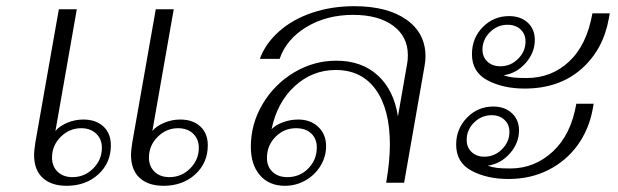

<svg xmlns="http://www.w3.org/2000/svg" viewBox="-20 -590 1995 620"><path d="M90 -91Q90 -101 94 -129L170 -560H228L159 -167Q172 -183 197 -193.5Q222 -204 249 -204Q290 -204 314 -181.5Q338 -159 338 -121Q338 -64 297.5 -27Q257 10 195 10Q146 10 118 -15.5Q90 -41 90 -91ZM403 -91Q403 -101 407 -129L483 -560H541L472 -167Q485 -183 510 -193.5Q535 -204 562 -204Q603 -204 627 -181.5Q651 -159 651 -121Q651 -64 610.5 -27Q570 10 508 10Q459 10 431 -15.5Q403 -41 403 -91ZM309 -113Q309 -141 290.5 -158.5Q272 -176 242 -176Q204 -176 176 -148Q148 -120 148 -81Q148 -53 166 -35.5Q184 -18 214 -18Q253 -18 281 -46Q309 -74 309 -113ZM622 -113Q622 -141 603.5 -158.5Q585 -176 555 -176Q517 -176 489 -148Q461 -120 461 -81Q461 -53 479 -35.5Q497 -18 527 -18Q566 -18 594 -46Q622 -74 622 -113Z M790 -116Q790 -190 828 -254Q866 -318 929.5 -356Q993 -394 1066 -394Q1148 -394 1200 -346.5Q1252 -299 1265 -214L1295 -386Q1297 -395 1297 -412Q1297 -472 1249.5 -507Q1202 -542 1120 -542Q1035 -542 970 -503Q905 -464 883 -400H819Q837 -449 880.5 -488Q924 -527 987 -548.5Q1050 -570 1124 -570Q1231 -570 1292.5 -526.5Q1354 -483 1354 -408Q1354 -394 1351 -377L1285 0H1227L1228 -6Q1239 -72 1239 -123Q1239 -237 1193.5 -300.5Q1148 -364 1064 -364Q989 -364 932 -312Q875 -260 857 -173Q871 -187 894.5 -195.5Q918 -204 943 -204Q983 -204 1008 -180Q1033 -156 1033 -118Q1033 -84 1015 -54.5Q997 -25 966.5 -7.5Q936 10 900 10Q849 10 819.5 -24Q790 -58 790 -116ZM1003 -114Q1003 -142 985 -159Q967 -176 936 -176Q897 -176 869.5 -148Q842 -120 842 -80Q842 -52 860 -35Q878 -18 908 -18Q948 -18 975.5 -46Q1003 -74 1003 -114Z M1504 -415Q1504 -467 1539 -502.5Q1574 -538 1624 -538Q1661 -538 1684 -517Q1707 -496 1707 -461Q1707 -420 1677.5 -386.5Q1648 -353 1606 -347Q1620 -342 1635.5 -340Q1651 -338 1680 -338Q1761 -338 1818 -391.5Q1875 -445 1893 -547H1949L1946 -530Q1928 -429 1856.5 -366.5Q1785 -304 1674 -304Q1605 -304 1554.5 -330.5Q1504 -357 1504 -415ZM1677 -456Q1677 -480 1661 -495Q1645 -510 1619 -510Q1586 -510 1562 -486Q1538 -462 1538 -430Q1538 -406 1554 -391Q1570 -376 1596 -376Q1629 -376 1653 -400Q1677 -424 1677 -456ZM1453 -123Q1453 -174 1488 -210Q1523 -246 1573 -246Q1610 -246 1633 -224.5Q1656 -203 1656 -169Q1656 -128 1626.5 -94.5Q1597 -61 1555 -55Q1569 -50 1584 -48Q1599 -46 1628 -46Q1706 -46 1765 -100.5Q1824 -155 1841 -255H1897L1894 -238Q1882 -172 1845 -121Q1808 -70 1750.5 -41Q1693 -12 1622 -12Q1553 -12 1503 -38.5Q1453 -65 1453 -123ZM1625 -164Q1625 -188 1609 -203Q1593 -218 1568 -218Q1535 -218 1511 -194.5Q1487 -171 1487 -138Q1487 -114 1503 -99Q1519 -84 1544 -84Q1577 -84 1601 -108Q1625 -132 1625 -164Z"/></svg>

Font: Fahkwang ExtraLight
Style: Italic
Weight: 275
Italic angle: -10°
Designer: Suppakit Chalermlarp | Katatrad Co.,Ltd.
Foundry: Cadson Demak Co.,Ltd.
Version: Version 1.000; ttfautohint (v1.6)